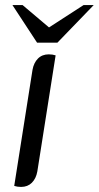

<svg xmlns="http://www.w3.org/2000/svg" viewBox="-20 -730 389 756"><path d="M36 2 108 -455Q113 -483 129.5 -499.5Q146 -516 172 -516Q187 -516 199 -512L127 -55Q122 -27 105.5 -10.5Q89 6 63 6Q48 6 36 2ZM29 -710H69L173 -622L309 -710H349L206 -562H126Z"/></svg>

Font: Thasadith
Style: Bold Italic
Weight: 700
Italic angle: -9°
Designer: Cadson Demak Co.,Ltd.
Foundry: Cadson Demak Co.,Ltd.
Version: Version 1.000; ttfautohint (v1.6)